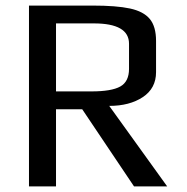

<svg xmlns="http://www.w3.org/2000/svg" viewBox="-20 -669 672 689"><path d="M84 -649H312Q398 -649 446.5 -638.5Q495 -628 517.5 -601Q540 -574 540 -522V-410Q540 -352 492.5 -320.5Q445 -289 372 -289L580 0H461L275 -277H181V0H84ZM308 -341Q380 -341 411.5 -358.5Q443 -376 443 -422V-512Q443 -585 317 -585H181V-341Z"/></svg>

Font: Play
Style: Regular
Weight: 400
Designer: Jonas Hecksher (Cyrillic expansion: Cyreal)
Foundry: Jonas Hecksher, Playtype, e-types AS
Version: Version 2.101; ttfautohint (v1.5.65-e2d9)